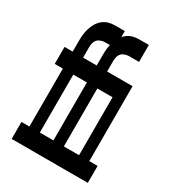

<svg xmlns="http://www.w3.org/2000/svg" viewBox="-178 -838 855 941"><g transform="rotate(30 250.0 -367.5)"><path d="M34 0V-96H79V-424H33V-520H79V-580Q79 -599 81 -617Q83 -635 88.5 -652.5Q94 -670 103 -685.5Q112 -701 126.5 -713Q141 -725 158.5 -730Q176 -735 194 -735H250V-639H194Q183 -639 171 -635Q159 -631 151.5 -623Q144 -615 141 -603.5Q138 -592 138 -580V-520H236V-424H138V-96H193V0ZM170 0V-96H215V-424H169V-520H215V-580Q215 -599 217 -617Q219 -635 224.5 -652.5Q230 -670 239 -685.5Q248 -701 262.5 -713Q277 -725 294.5 -730Q312 -735 330 -735H386V-639H330Q319 -639 307 -635Q295 -631 287.5 -623Q280 -615 277 -603.5Q274 -592 274 -580V-520H372V-424H274V-96H329V0ZM306 0V-96H360V-424H313V-520H418V-96H465V0Z"/></g></svg>

Font: Iosevka Curly Slab
Style: Bold
Weight: 700
Monospace: yes
Designer: Belleve Invis
Foundry: Belleve Invis
Version: Version 22.1.2; ttfautohint (v1.8.4)